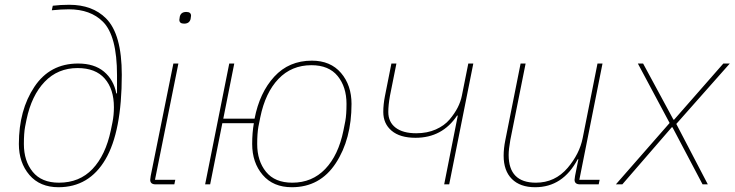

<svg xmlns="http://www.w3.org/2000/svg" viewBox="-20 -772 3076 804"><path d="M225 12Q147 12 103 -39.5Q59 -91 59 -169Q59 -311 124 -408.5Q189 -506 307 -506Q375 -506 415.5 -472Q456 -438 467 -381H470V-457Q470 -622 411 -681Q359 -733 268 -733Q237 -733 197 -729L201 -748Q233 -752 270 -752Q367 -752 424 -695Q490 -629 490 -459Q490 -221 421.5 -104.5Q353 12 225 12ZM227 -7Q313 -7 367.5 -64.5Q422 -122 444 -226L451 -260Q457 -290 457 -323Q457 -399 418.5 -443Q380 -487 305 -487Q222 -487 167 -429.5Q112 -372 91 -271L85 -241Q80 -214 80 -169Q80 -98 117 -52.5Q154 -7 227 -7Z M751 -673Q731 -673 731 -689Q731 -691 733 -703Q738 -722 760 -722Q780 -722 780 -706Q780 -704 778 -692Q773 -673 751 -673ZM710 0H632Q609 0 609 -19Q609 -23 611 -35L706 -506H727L629 -19H714Z M1202 12Q1124 12 1080 -39.5Q1036 -91 1036 -169Q1036 -216 1043 -256H911L860 0H839L940 -506H961L915 -275H1046Q1067 -384 1128.5 -451Q1190 -518 1286 -518Q1364 -518 1408 -466.5Q1452 -415 1452 -337Q1452 -189 1386 -88.5Q1320 12 1202 12ZM1204 -7Q1287 -7 1342 -64.5Q1397 -122 1418 -225L1426 -265Q1431 -292 1431 -337Q1431 -408 1394 -453.5Q1357 -499 1284 -499Q1201 -499 1146 -441.5Q1091 -384 1070 -281L1062 -241Q1057 -213 1057 -169Q1057 -98 1094 -52.5Q1131 -7 1204 -7Z M1840 0 1897 -288H1894Q1832 -195 1720 -195Q1655 -195 1620 -224.5Q1585 -254 1585 -303Q1585 -335 1592 -370L1619 -506H1640L1613 -371Q1606 -332 1606 -303Q1606 -261 1636.5 -237.5Q1667 -214 1723 -214Q1769 -214 1805 -230Q1841 -246 1862.5 -271.5Q1884 -297 1896.5 -321.5Q1909 -346 1914 -371L1941 -506H1962L1861 0Z M2160 -506H2181L2117 -186Q2110 -147 2110 -123Q2110 -7 2224 -7Q2304 -7 2357 -69Q2407 -128 2420 -194L2482 -506H2503L2406 -19H2491L2487 0H2409Q2386 0 2386 -19Q2386 -23 2388 -35L2402 -105H2399Q2337 12 2221 12Q2158 12 2123.5 -22.5Q2089 -57 2089 -120Q2089 -150 2096 -185Z M2586 0H2559L2784 -257L2651 -506H2673L2800 -271H2803L3009 -506H3036L2812 -253L2944 0H2922L2796 -239H2793Z"/></svg>

Font: IBM Plex Sans Thin
Style: Italic
Weight: 100
Italic angle: -11.31°
Designer: Mike Abbink, Paul van der Laan, Pieter van Rosmalen
Foundry: Bold Monday
Version: Version 3.0